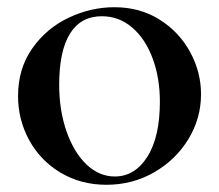

<svg xmlns="http://www.w3.org/2000/svg" viewBox="-20 -500 607 532"><path d="M30 -234Q30 -310 69.5 -366Q109 -422 170.5 -451Q232 -480 297 -480Q368 -480 422.5 -445.5Q477 -411 507 -355.5Q537 -300 537 -239Q537 -172 502 -114.5Q467 -57 407 -22.5Q347 12 275 12Q204 12 148 -21.5Q92 -55 61 -111.5Q30 -168 30 -234ZM423 -218Q423 -284 403 -338Q383 -392 346.5 -423.5Q310 -455 262 -455Q204 -455 174 -407Q144 -359 144 -265Q144 -194 164.5 -135.5Q185 -77 220 -44Q255 -11 298 -11Q354 -11 388.5 -66Q423 -121 423 -218Z"/></svg>

Font: Cormorant SC
Style: Bold
Weight: 700
Designer: Christian Thalmann (Catharsis Fonts)
Foundry: Catharsis Fonts
Version: Version 4.000